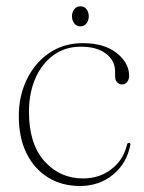

<svg xmlns="http://www.w3.org/2000/svg" viewBox="-20 -594 468 623"><path d="M399 -348Q399 -336 392.5 -328Q386 -320 376.5 -320Q366.5 -320 360 -327Q353.5 -334 353.5 -346.5V-361.5Q353.5 -397 324 -419.8Q294.5 -442.5 242 -442.5Q191.5 -442.5 153.8 -415.2Q116 -388 95 -340.2Q74 -292.5 74 -231Q74 -127 124.2 -71Q174.5 -15 249.5 -15Q302.5 -15 341.2 -44.8Q380 -74.5 392 -124Q393 -130.5 398.5 -130.5Q404 -130.5 403 -124Q391 -63 346.2 -26.8Q301.5 9.5 239.5 9.5Q181 9.5 136.2 -18Q91.5 -45.5 66.2 -96.2Q41 -147 41 -218Q41 -282.5 67 -336.2Q93 -390 139.8 -422Q186.5 -454 249 -454Q318 -454 358.5 -422Q399 -390 399 -348ZM240.5 -508.5Q228.5 -508.5 221 -518.2Q213.5 -528 213.5 -541Q213.5 -554.5 221 -564Q228.5 -573.5 240.5 -573.5Q253.5 -573.5 260.8 -564Q268 -554.5 268 -541Q268 -528 260.8 -518.2Q253.5 -508.5 240.5 -508.5Z"/></svg>

Font: Fraunces 72pt S000 Thin
Style: Regular
Weight: 100
Version: Version 1.000; ttfautohint (v1.8.3)